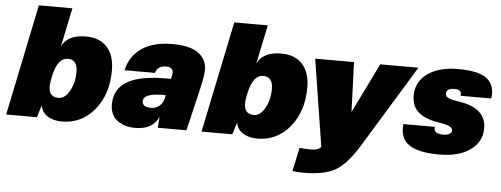

<svg xmlns="http://www.w3.org/2000/svg" viewBox="-64 -888 3280 1256"><g transform="rotate(5 1576.5 -260.0)"><path d="M364 -730 311 -474Q348 -554 468 -554Q559 -554 608 -500Q657 -446 657 -347Q657 -190 573 -88Q489 14 359 14Q302 14 263.5 -11.5Q225 -37 220 -81L195 0H-7L144 -730ZM265 -251Q243 -138 325 -138Q366 -138 396.5 -192Q427 -246 427 -318Q427 -398 364 -398Q297 -398 271 -280Z M1036 -554Q1154 -554 1208.5 -513Q1263 -472 1263 -405Q1263 -364 1242 -276L1177 0H989L994 -72Q956 14 840 14Q770 14 723 -21.5Q676 -57 676 -127Q676 -231 765.5 -280.5Q855 -330 1047 -326L1049 -337Q1054 -358 1054 -367Q1054 -404 1008 -404Q953 -404 939 -356H739Q761 -452 837 -503Q913 -554 1036 -554ZM875 -165Q875 -126 934 -126Q964 -126 987 -145Q1010 -164 1016 -191L1022 -217Q875 -220 875 -165Z M1647 -730 1594 -474Q1631 -554 1751 -554Q1842 -554 1891 -500Q1940 -446 1940 -347Q1940 -190 1856 -88Q1772 14 1642 14Q1585 14 1546.5 -11.5Q1508 -37 1503 -81L1478 0H1276L1427 -730ZM1548 -251Q1526 -138 1608 -138Q1649 -138 1679.5 -192Q1710 -246 1710 -318Q1710 -398 1647 -398Q1580 -398 1554 -280Z M2323 0Q2246 126 2173 168Q2100 210 1966 210Q1922 210 1891 205L1924 50Q1956 54 2000 54Q2050 54 2065 31L1975 -540H2230L2242 -213L2402 -540H2653Z M2914 -554Q3053 -554 3105.5 -509Q3158 -464 3145 -381H2944Q2947 -405 2935 -413.5Q2923 -422 2899 -422Q2847 -422 2847 -386Q2847 -369 2865.5 -359.5Q2884 -350 2932 -343Q3116 -317 3116 -182Q3116 -94 3041.5 -40Q2967 14 2838 14Q2700 14 2638.5 -28.5Q2577 -71 2587 -164H2794Q2790 -140 2805 -129Q2820 -118 2851 -118Q2876 -118 2892 -126.5Q2908 -135 2908 -150Q2908 -180 2831 -192Q2729 -207 2683.5 -246Q2638 -285 2638 -356Q2638 -447 2712.5 -500.5Q2787 -554 2914 -554Z"/></g></svg>

Font: Nacelle Black
Style: Italic
Weight: 900
Italic angle: -12°
Designer: Sora Sagano
Foundry: Sora Sagano
Version: Version 1.000;FEAKit 1.0